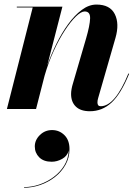

<svg xmlns="http://www.w3.org/2000/svg" viewBox="-20 -490 619 863"><path d="M136.4 168.2Q136.4 139.4 159.2 117Q182 94.6 214 94.6Q246.4 94.6 269.4 117.2Q292.4 139.8 292.4 180.2Q292.4 218.6 274.6 250.4Q256.8 282.2 227.2 305.4Q197.6 328.6 161.4 341.2Q125.2 353.8 88.4 353.8V351Q123.2 351 157.8 339Q192.4 327 221.6 305.2Q250.8 283.4 269 253.4Q287.2 223.4 288.8 187Q282.4 211.4 259.4 224.2Q236.4 237 212.4 237Q176 237 156.2 217Q136.4 197 136.4 168.2ZM127 -456.5H55.5V-460H260.5L192.5 -196Q209.5 -244 233.2 -292.5Q257 -341 286 -381Q315 -421 347.2 -445.2Q379.5 -469.5 413.5 -469.5Q474.5 -469.5 496 -426.5Q517.5 -383.5 499 -319.5L421 -48.5Q418 -38.5 418 -29.5Q418 -12.5 432.5 -12.5Q497 -12.5 557 -159.5L560.5 -158.5Q523.5 -68 481.5 -29Q439.5 10 384 10Q342.5 10 321 -10.8Q299.5 -31.5 299.5 -67.5Q299.5 -78.5 301.8 -90.5Q304 -102.5 307 -112L367 -317.5Q384 -376 385 -407.2Q386 -438.5 360.5 -438.5Q344.5 -438.5 321 -415.8Q297.5 -393 271.5 -353.2Q245.5 -313.5 221.5 -261.2Q197.5 -209 180.5 -150L142 0H11Z"/></svg>

Font: Bodoni* 48pt
Style: Bold Italic
Weight: 700
Italic angle: -13°
Version: Version 2.3